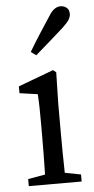

<svg xmlns="http://www.w3.org/2000/svg" viewBox="-54 -781 397 814"><g transform="rotate(-5 145.0 -374.0)"><path d="M35 0V-30L108 -43Q109 -81 109.5 -128.5Q110 -176 110 -211V-257Q110 -299 109.5 -326.5Q109 -354 107 -385L30 -396V-425L180 -481L193 -471L190 -338V-211Q190 -176 190.5 -128.5Q191 -81 192 -43L260 -30V0ZM93 -566Q113 -600 136.5 -636.5Q160 -673 183 -708Q197 -731 209.5 -739.5Q222 -748 235 -748Q249 -748 260.5 -739.5Q272 -731 272 -712Q272 -702 265.5 -690Q259 -678 238 -658Q207 -630 176.5 -603.5Q146 -577 115 -550Z"/></g></svg>

Font: Source Serif 4 Subhead
Style: Regular
Weight: 400
Designer: Frank Grießhammer
Foundry: Adobe Systems Incorporated
Version: Version 4.004;hotconv 1.0.117;makeotfexe 2.5.65602